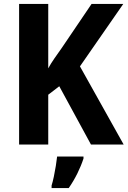

<svg xmlns="http://www.w3.org/2000/svg" viewBox="-20 -734 648 975"><path d="M608 0H442L281 -296L225 -253V0H77V-714H225V-387Q238 -411 256 -437Q274 -463 294 -491L445 -714H606L386 -397ZM404 71Q392 108 373 146.5Q354 185 329 221H242V208Q248 189 253.5 162.5Q259 136 263.5 108.5Q268 81 270 61H404Z"/></svg>

Font: Noto Sans Khmer UI SemiCondensed
Style: Bold
Weight: 700
Width: 4
Designer: Danh Hong and the Monotype Design Team
Foundry: Monotype Imaging Inc.
Version: Version 2.002; ttfautohint (v1.8.4.7-5d5b)